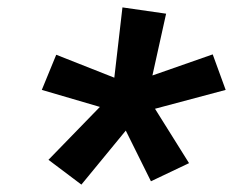

<svg xmlns="http://www.w3.org/2000/svg" viewBox="-20 -791 640 519"><path d="M200 -292 111 -359 250 -502 93 -548 132 -643 289 -581 311 -771 429 -754 392 -587 555 -644 590 -548 399 -497 491 -350 388 -301 320 -438Z"/></svg>

Font: Iosevka Curly Extended Oblique
Style: Bold
Weight: 700
Width: 7
Italic angle: -9°
Monospace: yes
Designer: Belleve Invis
Foundry: Belleve Invis
Version: Version 11.1.0; ttfautohint (v1.8.3)